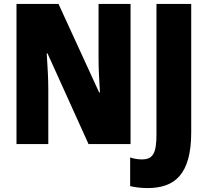

<svg xmlns="http://www.w3.org/2000/svg" viewBox="-20 -734 1058 978"><path d="M645 0V-714H482V-436C482 -391 485 -327 489 -263H485L278 -714H64V0H226V-281C226 -325 223 -393 218 -462H222L431 0ZM731 224C869 224 954 156 954 -60V-714H777V-49C777 45 760 78 703 78C680 78 661 74 643 68V214C668 220 698 224 731 224Z"/></svg>

Font: Noto Sans Condensed Black
Style: Regular
Weight: 900
Width: 3
Designer: Monotype Design Team
Foundry: Monotype Imaging Inc.
Version: Version 2.013